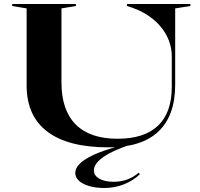

<svg xmlns="http://www.w3.org/2000/svg" viewBox="-20 -728 999 959"><path d="M522 8Q320 8 216.5 -70.5Q113 -149 113 -301V-686L41 -698V-708H359V-698L287 -686V-316Q287 -178 358 -106.5Q429 -35 567 -35Q701 -35 769.5 -100.5Q838 -166 838 -294V-447Q838 -489 822.5 -528Q807 -567 778 -600Q749 -633 708 -658Q667 -683 614 -698V-708H931V-698L855 -686V-304Q855 -151 771.5 -71.5Q688 8 522 8ZM627 -4Q540 25 494.5 57.5Q449 90 449 123Q449 149 476 164.5Q503 180 547 180Q584 180 615.5 168.5Q647 157 672 135L679 142Q646 174 599.5 192.5Q553 211 501 211Q459 211 426 201.5Q393 192 374.5 175Q356 158 356 136Q356 95 422 58.5Q488 22 618 -10Z"/></svg>

Font: Kalnia SemiExpanded
Style: Regular
Weight: 400
Width: 6
Designer: Frida Medrano
Foundry: Frida Medrano
Version: Version 1.105